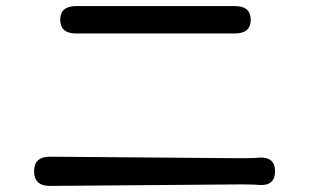

<svg xmlns="http://www.w3.org/2000/svg" viewBox="-20 -671 1040 631"><path d="M144 -60Q92 -60 92 -108Q92 -156 144 -156L771 -151Q796 -151 821 -152L832 -153Q884 -156 884 -108Q884 -60 832 -63L821 -64Q796 -65 771 -65ZM230 -561Q178 -561 178 -606Q178 -651 230 -651H752Q804 -651 804 -606Q804 -561 752 -561Z"/></svg>

Font: Resource Han Rounded KR
Style: Regular
Weight: 400
Designer: Cyano Hao (round all glyphs); Ryoko NISHIZUKA 西塚涼子 (kana, bopomofo & ideographs); Paul D. Hunt (Latin, Greek & Cyrillic)
Foundry: Cyano Hao
Version: 0.990